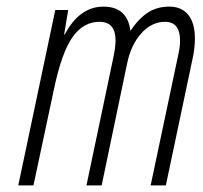

<svg xmlns="http://www.w3.org/2000/svg" viewBox="-20 -560 612 580"><path d="M523.9 -438Q523.9 -494.1 478 -494.1Q438.5 -494.1 407 -459.5Q375.5 -424.8 363.8 -367.2L287.1 0H241.2L323.2 -390.1Q329.1 -418.9 329.1 -438Q329.1 -494.1 280.3 -494.1Q231.4 -494.1 198.7 -447.3Q166 -400.4 143.1 -291L81.1 0H35.2L147 -529.8H186L173.8 -456.1H175.8Q220.2 -540 292.5 -540Q364.7 -540 374 -466.8Q399.4 -504.4 427 -522.2Q454.6 -540 491.5 -540Q528.3 -540 548.6 -515.4Q568.8 -490.7 568.8 -442.9Q568.8 -416.5 562 -383.8L481 0H435.1L519 -397Q523.9 -418.5 523.9 -438Z"/></svg>

Font: Open Sans Hebrew Condensed Light
Style: Italic
Weight: 300
Width: 3
Italic angle: -12°
Foundry: Ascender Corporation, Yanek Iontef
Version: Version 2.001;PS 002.001;hotconv 1.0.70;makeotf.lib2.5.58329